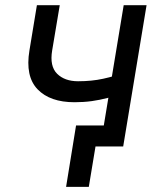

<svg xmlns="http://www.w3.org/2000/svg" viewBox="-20 -566 633 742"><path d="M268.1 -170.9Q173.3 -170.9 125.2 -220.9Q77.1 -271 93.8 -371.1L122.6 -545.9H210.9L181.6 -371.1Q171.4 -310.1 200.7 -281Q230 -252 281.7 -252Q334.5 -252 378.7 -261.7Q422.9 -271.5 468.8 -286.6L455.1 -205.6Q425.3 -195.3 395.8 -187.5Q366.2 -179.7 335 -175.3Q303.7 -170.9 268.1 -170.9ZM367.7 0 458 -545.9H546.4L456.1 0ZM323.2 156.2H235.4L273.9 -81.1H398.9L385.7 0H349.1Z"/></svg>

Font: Adwaita Sans
Style: Italic
Weight: 400
Italic angle: -9.39999°
Designer: Rasmus Andersson
Foundry: rsms
Version: Version 4.001;git-9221beed3